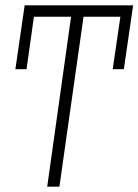

<svg xmlns="http://www.w3.org/2000/svg" viewBox="-20 -704 522 724"><path d="M158 0 248 -641H108L80 -443H38L73 -684H482L447 -443H405L434 -641H295L204 0Z"/></svg>

Font: Fira Sans Extra Condensed ExtraLight
Style: Italic
Weight: 275
Width: 3
Italic angle: -8°
Designer: Carrois Corporate & Edenspiekermann AG
Foundry: Carrois Corporate GbR & Edenspiekermann AG
Version: Version 4.203